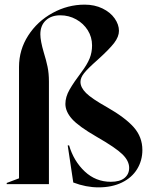

<svg xmlns="http://www.w3.org/2000/svg" viewBox="-20 -794 639 828"><path d="M296 -7 272 -167H278Q298 -99 345.5 -54.5Q393 -10 458 -10Q497 -10 517 -26.5Q537 -43 537 -70Q537 -100 508 -128.5Q479 -157 397 -204Q319 -249 290.5 -281Q262 -313 262 -346Q262 -376 280 -407.5Q298 -439 332 -484Q356 -516 366.5 -542Q377 -568 377 -598Q377 -634 358.5 -663.5Q340 -693 308.5 -710.5Q277 -728 240 -728Q201 -728 177.5 -706Q154 -684 154 -646Q154 -618 169 -567Q179 -535 185 -506.5Q191 -478 191 -442V0H9V-5L62 -25V-505Q62 -579 101.5 -640.5Q141 -702 206.5 -738Q272 -774 345 -774Q388 -774 422 -757.5Q456 -741 474.5 -714.5Q493 -688 493 -661Q493 -636 472.5 -609Q452 -582 401 -536Q359 -499 343 -479Q327 -459 327 -441Q327 -417 351 -393Q375 -369 441 -332Q520 -287 557 -245Q594 -203 594 -147Q594 -102 571.5 -65Q549 -28 506 -7Q463 14 405 14Q351 14 296 -7Z"/></svg>

Font: Nyght Serif Medium
Style: Regular
Weight: 500
Designer: Maksym Kobuzan
Version: Version 0.410